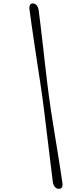

<svg xmlns="http://www.w3.org/2000/svg" viewBox="-20 -908 471 1150"><path d="M233.1 -331.3Q238.2 -294.6 244.6 -243Q251 -191.4 258 -132.8Q265.1 -74.2 272.2 -15.5Q279.3 43.2 285.7 95.3Q292.1 147.3 296.9 185.1Q300.5 202.8 309.6 212.7Q318.7 222.6 332.5 222.8Q345.9 223.1 351.4 213.3Q357 203.6 353.5 185.9Q348.2 147.8 340 95.7Q331.9 43.6 322.2 -15.4Q312.6 -74.3 303.2 -132.9Q293.8 -191.4 285.8 -242.9Q277.8 -294.4 273.1 -331Q268.2 -367.8 261.9 -419.6Q255.6 -471.3 249 -530.1Q242.4 -588.8 235.6 -647.8Q228.8 -706.8 222.6 -759.1Q216.5 -811.4 211.2 -849.3Q207.6 -867.1 198.7 -877.2Q189.7 -887.3 175.8 -887.5Q164.3 -887.8 159.2 -876.9Q154 -866 156.9 -849.2Q161.9 -811.6 169.2 -759.5Q176.6 -707.4 185.4 -648.5Q194.1 -589.6 203.1 -530.8Q212.1 -472.1 220 -420.2Q227.9 -368.3 233.1 -331.3Z"/></svg>

Font: Fraunces Wonky
Style: Italic
Weight: 900
Italic angle: -16°
Version: Version 1.000;[b76b70a41]